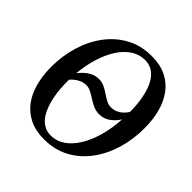

<svg xmlns="http://www.w3.org/2000/svg" viewBox="-197 -912 1084 1084"><g transform="rotate(45 345.0 -370.5)"><path d="M310.5 10.5Q242.5 10.5 193.2 -14Q144 -38.5 112.2 -81.5Q80.5 -124.5 65.5 -181.5Q50.5 -238.5 50 -304Q49.5 -394.5 74 -475.5Q98.5 -556.5 145.2 -618.8Q192 -681 258.5 -716.8Q325 -752.5 409 -752.5Q477.5 -752.5 526.5 -728Q575.5 -703.5 606.8 -660.2Q638 -617 653 -559.8Q668 -502.5 668 -436.5Q668.5 -347.5 644.5 -267Q620.5 -186.5 574.5 -124Q528.5 -61.5 462 -25.5Q395.5 10.5 310.5 10.5ZM322 -31.5Q368 -31.5 406.8 -58.2Q445.5 -85 474.5 -132.8Q503.5 -180.5 521.2 -244Q539 -307.5 543 -381Q525 -352 496.5 -330.8Q468 -309.5 430.5 -309.5Q405.5 -309.5 383.5 -319.2Q361.5 -329 341.5 -342Q321.5 -355 302.5 -365Q283.5 -375 265 -375Q244 -375 226.5 -367.8Q209 -360.5 195.5 -349.5Q182 -338.5 172.5 -327.5Q172.5 -304.5 173 -287Q173.5 -269.5 175 -252.5Q179.5 -203.5 190.8 -163Q202 -122.5 220 -93Q238 -63.5 263.5 -47.5Q289 -31.5 322 -31.5ZM450 -384.5Q474.5 -384.5 492.8 -393.8Q511 -403 524 -416.2Q537 -429.5 544.5 -442Q544.5 -457.5 544 -472.5Q543.5 -487.5 542 -501.5Q537.5 -546.5 527 -584.5Q516.5 -622.5 499 -650.8Q481.5 -679 456.2 -694.5Q431 -710 397 -710Q353 -710 315.2 -685.5Q277.5 -661 248.5 -616.5Q219.5 -572 200.8 -512.2Q182 -452.5 175.5 -382.5Q189 -400 206 -415.2Q223 -430.5 244 -440.2Q265 -450 289 -450Q314 -450 334.8 -440Q355.5 -430 374 -417.2Q392.5 -404.5 411 -394.5Q429.5 -384.5 450 -384.5Z"/></g></svg>

Font: Merriweather 72pt Medium
Style: Italic
Weight: 500
Italic angle: -7.8°
Version: Version 2.101